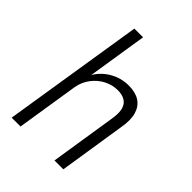

<svg xmlns="http://www.w3.org/2000/svg" viewBox="-205 -805 904 904"><g transform="rotate(45 247.0 -352.5)"><path d="M38 0 150 -705H208L159 -394H154Q178 -442 223 -469.5Q268 -497 321 -497Q366 -497 394 -479Q422 -461 433 -425Q444 -389 434 -333L382 0H323L374 -326Q382 -371 375 -396.5Q368 -422 348.5 -433.5Q329 -445 300 -445Q265 -445 232.5 -428.5Q200 -412 176.5 -381.5Q153 -351 146 -311L97 0Z"/></g></svg>

Font: Nunito Sans 10pt Condensed Light
Style: Italic
Weight: 300
Width: 3
Italic angle: -9°
Designer: Vernon Adams
Foundry: Vernon Adams
Version: Version 3.101;gftools[0.9.27]